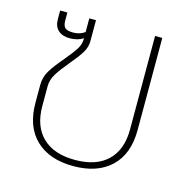

<svg xmlns="http://www.w3.org/2000/svg" viewBox="-87 -619 709 719"><g transform="rotate(15 268.0 -260.0)"><path d="M60 -178V-247Q60 -277 75.5 -302.5Q91 -328 122 -364Q148 -395 160.5 -414.5Q173 -434 173 -455V-458Q152 -444 121 -444Q92 -444 76 -459Q60 -474 60 -501V-535H88V-504Q88 -484 96.5 -476Q105 -468 128 -468Q154 -468 173 -482V-535H199V-453Q199 -430 185.5 -408Q172 -386 144 -353Q117 -321 102.5 -297.5Q88 -274 88 -249V-172Q88 -94 132 -51.5Q176 -9 258 -9Q340 -9 384 -51.5Q428 -94 428 -172V-535H456V-178Q456 -85 403.5 -35Q351 15 258 15Q165 15 112.5 -35Q60 -85 60 -178Z"/></g></svg>

Font: Prompt Thin
Style: Regular
Weight: 250
Designer: Katatrad Team
Foundry: CadsonDemak
Version: Version 1.001